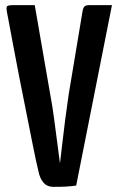

<svg xmlns="http://www.w3.org/2000/svg" viewBox="-20 -720 460 746"><path d="M188 6Q163 6 149 -10.5Q135 -27 130 -52Q120 -93 108 -153.5Q96 -214 82 -284Q68 -354 54.5 -422.5Q41 -491 30.5 -548Q20 -605 13.5 -639Q7 -673 7 -673Q4 -688 6.5 -694Q9 -700 30 -700H115L175 -354Q184 -307 190.5 -256.5Q197 -206 203 -161.5Q209 -117 213 -85Q217 -117 222 -161.5Q227 -206 233.5 -256.5Q240 -307 247 -354L300 -672Q302 -687 307 -693.5Q312 -700 326 -700H415L276 1Q254 4 235.5 5Q217 6 188 6Z"/></svg>

Font: Yanone Kaffeesatz ExtraLight SemiBold
Style: Regular
Weight: 600
Version: Version 2.003